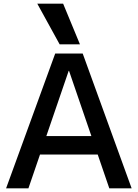

<svg xmlns="http://www.w3.org/2000/svg" viewBox="-20 -1020 746 1040"><path d="M13 0 279 -730H428L693 0H572L354 -636H352L134 0ZM151 -183V-283H556V-183ZM303 -780 182 -1000H322L413 -780Z"/></svg>

Font: M PLUS 1 Thin Medium
Style: Regular
Weight: 500
Version: Version 1.001